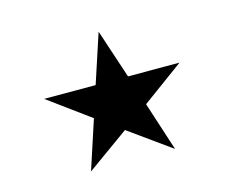

<svg xmlns="http://www.w3.org/2000/svg" viewBox="-72 -731 786 651"><g transform="rotate(-15 321.0 -405.5)"><path d="M264.2 -459 320.8 -631.3 377.9 -459H558.6L412.6 -352.1L468.3 -180.2L320.8 -286.1L173.3 -180.2L229.5 -352.1L83.5 -459Z"/></g></svg>

Font: Vazirmatn FD
Style: Regular
Weight: 400
Designer: Saber Rastikerdar
Foundry: Saber Rastikerdar
Version: Version 33.001